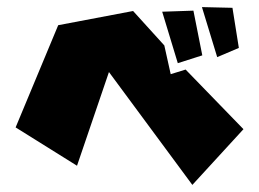

<svg xmlns="http://www.w3.org/2000/svg" viewBox="-20 -565 731 541"><path d="M549 -545 592 -404 653 -430 635 -543ZM437 -532 481 -387 550 -409 525 -535ZM666 -201 522 -44 287 -362 197 -98 24 -206 144 -494 355 -534 443 -437 461 -356 503 -369Z"/></svg>

Font: Super Mario
Style: Regular
Weight: 400
Version: Version 1.0